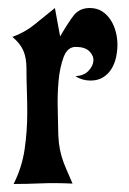

<svg xmlns="http://www.w3.org/2000/svg" viewBox="-20 -458 322 479"><path d="M204 -438Q222 -438 235 -429.5Q248 -421 256.5 -407.5Q265 -394 269 -378Q273 -362 273 -347Q273 -331 269.5 -315Q266 -299 258 -286Q250 -273 237 -265Q224 -257 206 -257Q185 -257 168 -268Q189 -269 200.5 -281Q212 -293 213 -306Q214 -319 203 -330Q192 -341 169 -341Q148 -341 138.5 -315Q129 -289 126 -255Q123 -221 124 -188Q125 -155 125 -141Q125 -118 127 -101Q129 -84 133.5 -68.5Q138 -53 145 -37Q152 -21 161 0Q116 -2 81.5 -0.5Q47 1 14 1Q35 -41 41.5 -86Q48 -131 48 -177Q48 -205 47 -232.5Q46 -260 46 -288Q46 -313 38.5 -331Q31 -349 11 -366Q42 -377 67 -397.5Q92 -418 117 -438L130 -367Q149 -400 163.5 -419Q178 -438 204 -438Z"/></svg>

Font: Fette Mikado
Style: Regular
Weight: 400
Designer: Peter Wiegel
Foundry: Peter Wiegel
Version: Version 1.000